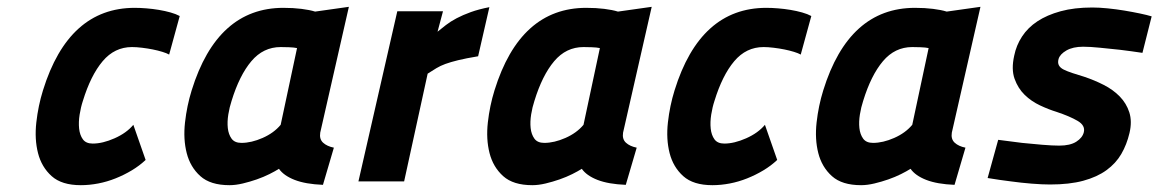

<svg xmlns="http://www.w3.org/2000/svg" viewBox="-20 -532 3397 563"><path d="M407 -63Q389 -46 366.5 -32.5Q344 -19 319 -9Q294 1 268 6Q242 11 217 11Q161 11 131.5 -15.5Q102 -42 91.5 -83Q81 -124 86.5 -173Q92 -222 106 -267Q181 -509 375 -509Q391 -509 409.5 -507.5Q428 -506 446 -503Q464 -500 480 -495.5Q496 -491 507 -485L476 -372Q469 -376 456 -380Q443 -384 428 -387Q413 -390 396.5 -392Q380 -394 367 -394Q316 -394 281 -352.5Q246 -311 223 -236Q217 -218 213.5 -196Q210 -174 212 -155Q214 -136 223 -123.5Q232 -111 252 -111Q281 -111 316 -126.5Q351 -142 371 -166Z M919 -143Q916 -124 927.5 -113.5Q939 -103 959 -99L927 10Q876 8 844 -4.5Q812 -17 798 -37Q787 -30 770 -21.5Q753 -13 733 -6Q713 1 692 6Q671 11 653 11Q597 11 567.5 -15.5Q538 -42 527.5 -83Q517 -124 522.5 -173Q528 -222 542 -267Q617 -509 811 -509Q840 -509 864 -506Q888 -503 904 -498L1003 -512ZM688 -113Q717 -113 750 -127.5Q783 -142 803 -166L851 -391Q842 -393 827 -393.5Q812 -394 803 -394Q752 -394 717 -352.5Q682 -311 659 -236Q653 -218 649.5 -196.5Q646 -175 648 -156.5Q650 -138 659 -125.5Q668 -113 688 -113Z M1145 -499H1279L1263 -439Q1274 -448 1287.5 -458.5Q1301 -469 1319 -478.5Q1337 -488 1360.5 -496.5Q1384 -505 1415 -511L1382 -367Q1346 -361 1323.5 -355.5Q1301 -350 1286 -344.5Q1271 -339 1259.5 -332Q1248 -325 1234 -316L1165 0H1031Z M1807 -143Q1804 -124 1815.5 -113.5Q1827 -103 1847 -99L1815 10Q1764 8 1732 -4.5Q1700 -17 1686 -37Q1675 -30 1658 -21.5Q1641 -13 1621 -6Q1601 1 1580 6Q1559 11 1541 11Q1485 11 1455.5 -15.5Q1426 -42 1415.5 -83Q1405 -124 1410.5 -173Q1416 -222 1430 -267Q1505 -509 1699 -509Q1728 -509 1752 -506Q1776 -503 1792 -498L1891 -512ZM1576 -113Q1605 -113 1638 -127.5Q1671 -142 1691 -166L1739 -391Q1730 -393 1715 -393.5Q1700 -394 1691 -394Q1640 -394 1605 -352.5Q1570 -311 1547 -236Q1541 -218 1537.5 -196.5Q1534 -175 1536 -156.5Q1538 -138 1547 -125.5Q1556 -113 1576 -113Z M2259 -63Q2241 -46 2218.5 -32.5Q2196 -19 2171 -9Q2146 1 2120 6Q2094 11 2069 11Q2013 11 1983.5 -15.5Q1954 -42 1943.5 -83Q1933 -124 1938.5 -173Q1944 -222 1958 -267Q2033 -509 2227 -509Q2243 -509 2261.5 -507.5Q2280 -506 2298 -503Q2316 -500 2332 -495.5Q2348 -491 2359 -485L2328 -372Q2321 -376 2308 -380Q2295 -384 2280 -387Q2265 -390 2248.5 -392Q2232 -394 2219 -394Q2168 -394 2133 -352.5Q2098 -311 2075 -236Q2069 -218 2065.5 -196Q2062 -174 2064 -155Q2066 -136 2075 -123.5Q2084 -111 2104 -111Q2133 -111 2168 -126.5Q2203 -142 2223 -166Z M2771 -143Q2768 -124 2779.5 -113.5Q2791 -103 2811 -99L2779 10Q2728 8 2696 -4.5Q2664 -17 2650 -37Q2639 -30 2622 -21.5Q2605 -13 2585 -6Q2565 1 2544 6Q2523 11 2505 11Q2449 11 2419.5 -15.5Q2390 -42 2379.5 -83Q2369 -124 2374.5 -173Q2380 -222 2394 -267Q2469 -509 2663 -509Q2692 -509 2716 -506Q2740 -503 2756 -498L2855 -512ZM2540 -113Q2569 -113 2602 -127.5Q2635 -142 2655 -166L2703 -391Q2694 -393 2679 -393.5Q2664 -394 2655 -394Q2604 -394 2569 -352.5Q2534 -311 2511 -236Q2505 -218 2501.5 -196.5Q2498 -175 2500 -156.5Q2502 -138 2511 -125.5Q2520 -113 2540 -113Z M3330 -377Q3297 -382 3264 -386Q3236 -389 3206 -392Q3176 -395 3156 -395Q3126 -395 3107 -384Q3088 -373 3084 -359Q3081 -348 3085 -340.5Q3089 -333 3099 -328Q3109 -323 3124 -318Q3139 -313 3159 -307Q3189 -297 3216.5 -283Q3244 -269 3263.5 -249Q3283 -229 3291.5 -202.5Q3300 -176 3292 -142Q3284 -108 3268 -80.5Q3252 -53 3224.5 -33Q3197 -13 3156.5 -2Q3116 9 3059 9Q3036 9 3005 6.5Q2974 4 2945 0Q2912 -4 2876 -10L2907 -122Q2944 -117 2977 -113Q3006 -110 3036 -107.5Q3066 -105 3086 -105Q3118 -105 3136 -116.5Q3154 -128 3158 -144Q3163 -164 3140 -177.5Q3117 -191 3078 -204Q3055 -211 3029.5 -223Q3004 -235 2984.5 -254Q2965 -273 2955 -301Q2945 -329 2954 -369Q2960 -399 2977 -425Q2994 -451 3022 -469.5Q3050 -488 3090 -499Q3130 -510 3183 -510Q3203 -510 3228 -507.5Q3253 -505 3277 -501Q3301 -497 3322.5 -492.5Q3344 -488 3357 -484Z"/></svg>

Font: Panefresco 999wt
Style: Italic
Weight: 900
Version: Version 1.001